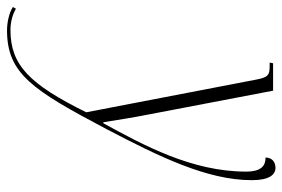

<svg xmlns="http://www.w3.org/2000/svg" viewBox="-286 -432 823 560"><g transform="rotate(90 126.0 -151.5)"><path d="M-66 240C60 240 108 166 222 -50C303 -205 371 -344 371 -474C371 -525 355 -543 335 -543C317 -543 305 -532 305 -514C327 -514 346 -504 346 -457C346 -299 269 -158 205 -41H202C195 -85 188 -130 179 -175L110 -536H30L28 -526H37C64 -526 71 -523 78 -485L173 9C91 175 35 230 -67 230C-92 230 -114 223 -129 214L-134 223C-117 234 -89 240 -66 240Z"/></g></svg>

Font: Noto Serif Display ExtraCondensed ExtraLight
Style: Italic
Weight: 200
Width: 2
Italic angle: -12°
Designer: Monotype Design Team
Foundry: Monotype Imaging Inc.
Version: Version 2.009